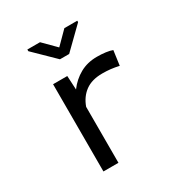

<svg xmlns="http://www.w3.org/2000/svg" viewBox="-175 -880 951 1007"><g transform="rotate(-30 300.0 -376.5)"><path d="M431.2 -538.1Q443.8 -538.1 457.5 -537.4Q471.2 -536.6 483.6 -534.9Q496.1 -533.2 506.6 -530.8Q517.1 -528.3 523.9 -525.4L511.7 -437Q485.4 -442.9 461.7 -445.6Q438 -448.2 412.1 -448.2Q348.6 -448.2 309.3 -419.4Q270 -390.6 251.5 -338.9V0H160.6V-528.3H246.6L251 -444.3Q283.2 -487.8 328.4 -512.9Q373.5 -538.1 431.2 -538.1ZM285.2 -679.2 358.9 -753.4H437V-744.6L313 -623.5H257.3L134.8 -743.2V-753.4H211.4Z"/></g></svg>

Font: Roboto Mono
Style: Regular
Weight: 400
Designer: Google
Version: Version 2.000985; 2015; ttfautohint (v1.3)